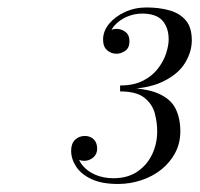

<svg xmlns="http://www.w3.org/2000/svg" viewBox="-20 -932 522 502"><path d="M288.5 -451Q246 -451 219 -463.8Q192 -476.5 179 -496.5Q166 -516.5 166 -538Q166 -556.5 176.2 -566.5Q186.5 -576.5 202 -576.5Q216 -576.5 225 -567.8Q234 -559 234 -543Q234 -529 223.8 -520.2Q213.5 -511.5 200 -511.5Q187.5 -511.5 177 -519.2Q166.5 -527 166.5 -538H182Q182 -517 194.8 -500.8Q207.5 -484.5 229 -475.2Q250.5 -466 276.5 -466Q313.5 -466 339 -483.2Q364.5 -500.5 377.8 -528.5Q391 -556.5 391 -589Q391 -611.5 384.8 -635.5Q378.5 -659.5 357.8 -676.2Q337 -693 294 -693V-702.5Q359 -702.5 392.8 -688Q426.5 -673.5 439 -648Q451.5 -622.5 451.5 -589Q451.5 -557.5 438 -532.2Q424.5 -507 401.8 -488.8Q379 -470.5 349.5 -460.8Q320 -451 288.5 -451ZM294 -698.5V-708.5Q329.5 -708.5 354 -721Q378.5 -733.5 393.2 -753Q408 -772.5 414.5 -793Q421 -813.5 421 -829Q421 -859.5 404.8 -878Q388.5 -896.5 351.5 -896.5Q331 -896.5 311.2 -888Q291.5 -879.5 278.5 -864.2Q265.5 -849 265.5 -828.5H250.5Q250.5 -842 261.8 -849.2Q273 -856.5 284.5 -856.5Q297.5 -856.5 308 -848.5Q318.5 -840.5 318.5 -824.5Q318.5 -806.5 307.2 -799Q296 -791.5 284.5 -791.5Q270.5 -791.5 260 -800.8Q249.5 -810 249.5 -828.5Q249.5 -850.5 265 -869.5Q280.5 -888.5 306.5 -900.5Q332.5 -912.5 363 -912.5Q396.5 -912.5 423.5 -904.8Q450.5 -897 466 -878.5Q481.5 -860 481.5 -826.5Q481.5 -796.5 463.5 -767Q445.5 -737.5 404.5 -718Q363.5 -698.5 294 -698.5Z"/></svg>

Font: Bodoni Moda 9pt
Style: Italic
Weight: 400
Italic angle: -13°
Designer: Owen Earl
Foundry: indestructible type
Version: Version 2.005